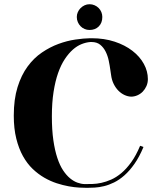

<svg xmlns="http://www.w3.org/2000/svg" viewBox="-20 -883 749 918"><path d="M389.2 -2.9Q403.3 -2.9 422.9 -3.4Q442.4 -3.9 464.8 -8.8Q487.3 -13.7 511.7 -24.4Q536.1 -35.2 560.3 -55.4Q584.5 -75.7 607.4 -107.4Q630.4 -139.2 649.9 -186L666 -180.2Q646 -132.3 622.8 -99.4Q599.6 -66.4 575 -44.7Q550.3 -22.9 525.4 -10.7Q500.5 1.5 477.1 7.1Q453.6 12.7 432.9 13.9Q412.1 15.1 396 15.1Q381.3 15.1 358.6 13.9Q335.9 12.7 308.6 7.8Q281.2 2.9 251.2 -6.8Q221.2 -16.6 191.9 -33.4Q162.6 -50.3 136.2 -75.4Q109.9 -100.6 89.8 -136.5Q69.8 -172.4 57.9 -220.2Q45.9 -268.1 45.9 -330.1Q45.9 -408.7 64 -466.6Q82 -524.4 112.1 -565.2Q142.1 -606 180.7 -632.1Q219.2 -658.2 259.8 -673.1Q300.3 -688 339.8 -693.8Q379.4 -699.7 411.1 -700.2H418Q478.5 -700.2 528.1 -683.8Q577.6 -667.5 613 -640.1Q648.4 -612.8 667.7 -577.6Q687 -542.5 687 -504.9Q687 -486.8 680.2 -471.4Q673.3 -456.1 662.4 -444.8Q651.4 -433.6 636.7 -427.2Q622.1 -420.9 606.9 -420.9Q591.3 -421.4 575.4 -428.7Q559.6 -436 546.4 -449.2Q533.2 -462.4 523.7 -481.4Q514.2 -500.5 511.2 -523.9L507.8 -546.9Q504.9 -568.8 500 -592.5Q495.1 -616.2 485.1 -636.2Q475.1 -656.2 459 -669.2Q442.9 -682.1 418 -682.1H412.1Q391.6 -680.7 370.1 -672.1Q348.6 -663.6 328.4 -645.8Q308.1 -627.9 289.8 -600.3Q271.5 -572.8 257.8 -533.9Q244.1 -495.1 236.1 -443.6Q228 -392.1 228 -327.1Q228 -261.7 235.1 -212.6Q242.2 -163.6 254.2 -127.7Q266.1 -91.8 282 -68.1Q297.9 -44.4 315.2 -30.3Q332.5 -16.1 350.1 -9.8Q367.7 -3.4 383.8 -2.9ZM347.2 -801.8Q347.2 -814 352.1 -825Q356.9 -835.9 365.2 -844.2Q373.5 -852.5 384.5 -857.7Q395.5 -862.8 408.2 -862.8Q420.9 -862.8 432.1 -857.9Q443.4 -853 451.7 -844.7Q460 -836.4 464.6 -825.2Q469.2 -814 469.2 -801.8Q469.2 -773.9 452.4 -756.8Q435.5 -739.7 408.2 -739.7Q395.5 -739.7 384.5 -744.4Q373.5 -749 365.2 -757.6Q356.9 -766.1 352.1 -777.3Q347.2 -788.6 347.2 -801.8Z"/></svg>

Font: Purple Purse
Style: Regular
Weight: 400
Designer: Astigmatic (AOETI)
Foundry: Astigmatic (AOETI)
Version: Version 1.000